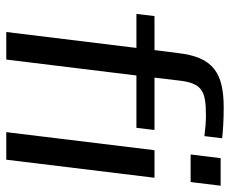

<svg xmlns="http://www.w3.org/2000/svg" viewBox="-82 -668 750 627"><g transform="rotate(90 293.5 -355.0)"><path d="M575 -602 587 -700H497L485 -602ZM502 0 561 -484H471L412 0ZM358 -652C380 -652 402 -650 425 -647L432 -705C404 -708 371 -710 332 -710C218 -710 167 -675 154 -562L144 -484H33L26 -425H137L85 0H175L227 -425H398L405 -484H234L244 -568C253 -641 280 -652 358 -652Z"/></g></svg>

Font: Gamestation Display
Style: Italic
Weight: 400
Designer: Jonas Hecksher
Foundry: Jonas Hecksher, Playtypeª, e-types AS
Version: Version 1.003